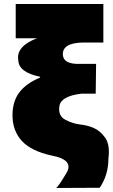

<svg xmlns="http://www.w3.org/2000/svg" viewBox="-20 -728 560 953"><path d="M42 -156Q42 -225 76.5 -270Q111 -315 179 -343V-347Q73 -369 71 -428Q58 -497 163 -538H58V-708H493V-517H392Q288 -515 292 -455Q296 -408 378 -411H457L455 -263H384Q283 -251 275 -202Q267 -153 304.5 -133.5Q342 -114 378.5 -110Q415 -106 446 -92.5Q477 -79 502 -44.5Q527 -10 518 61Q518 140 475 204L259 205Q271 196 310 130.5Q349 65 236 44Q135 22 88.5 -28.5Q42 -79 42 -156Z"/></svg>

Font: AtCorfu Sans
Style: AtCorfu Sans Black
Weight: 900
Designer: Kostas Teopoulos
Foundry: Kostas Teopoulos
Version: Version 1.00 July 8, 2025, initial release